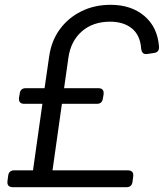

<svg xmlns="http://www.w3.org/2000/svg" viewBox="-20 -777 684 797"><path d="M34 0Q8 0 11 -25L14 -48Q17 -70 39 -70H117L156 -346H81Q56 -346 59 -372L62 -389Q65 -411 87 -411H165L184 -542Q193 -607 228 -655Q263 -703 317.5 -730Q372 -757 439 -757Q525 -757 579.5 -710.5Q634 -664 640 -584Q642 -560 619 -557L592 -553Q569 -549 566 -575Q562 -631 527.5 -659Q493 -687 437 -687Q366 -687 320 -647Q274 -607 264 -538L246 -411H388Q413 -411 410 -385L407 -368Q404 -346 382 -346H237L198 -70H510Q536 -70 533 -45L530 -22Q527 0 505 0Z"/></svg>

Font: Pitagon Sans Text
Style: Italic
Weight: 400
Italic angle: -8°
Designer: Travis Tran
Foundry: Pitagon
Version: Version 1.001; ttfautohint (v1.8.4.7-5d5b);gftools[0.9.26]